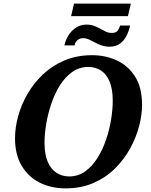

<svg xmlns="http://www.w3.org/2000/svg" viewBox="-20 -1030 832 1061"><path d="M587 -772Q562 -772 541.5 -779Q521 -786 504 -795.5Q487 -805 471.5 -812Q456 -819 441 -819Q420 -819 407.5 -807.5Q395 -796 392 -779H336Q341 -805 356.5 -831.5Q372 -858 398 -876Q424 -894 457 -894Q482 -894 500.5 -887Q519 -880 534.5 -871Q550 -862 565 -855Q580 -848 598 -848Q621 -848 630 -860.5Q639 -873 644 -889H699Q693 -860 679.5 -833Q666 -806 643.2 -789Q620.5 -772 587 -772ZM373 -941 389 -1010H703L687 -941ZM342.3 11Q263.4 11 200 -20.5Q136.6 -52 99.8 -114Q63 -176 63 -266Q63 -324 80 -387Q97 -450 131.5 -510Q166 -570 217 -618.5Q268 -667 336 -696Q404 -725 488.9 -725Q563 -725 625.7 -696Q688.5 -667 726.7 -606.5Q765 -546 765 -450Q765 -395 748.5 -332Q732 -269 698.5 -208.5Q665 -148 614.5 -98Q564 -48 495.8 -18.5Q427.6 11 342.3 11ZM362 -55Q411.7 -55 450.8 -83Q489.8 -111 518.5 -156.8Q547.3 -202.7 566.1 -258.2Q585 -313.7 594 -369.7Q603 -425.7 603 -473Q603 -538 585.5 -579.5Q568 -621 537.5 -640.5Q507 -660 467.7 -660Q418.2 -660 378.9 -632Q339.6 -604 311 -558.2Q282.4 -512.3 263.6 -456.8Q244.8 -401.3 235.4 -345.3Q226 -289.3 226 -242Q226 -176.6 244 -135.3Q262 -94 293.2 -74.5Q324.4 -55 362 -55Z"/></svg>

Font: Noto Serif
Style: Italic
Weight: 400
Italic angle: -12°
Designer: Monotype Design Team
Foundry: Monotype Imaging Inc.
Version: Version 2.013